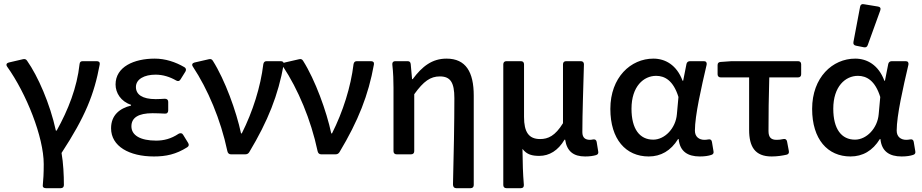

<svg xmlns="http://www.w3.org/2000/svg" viewBox="-20 -770 4601 958"><path d="M198.2 48.8C198.2 98.6 196.3 123 193.4 156.2C192.4 164.1 199.2 168.9 209 168.9H283.2C293 168.9 298.8 163.1 298.8 153.3C298.8 103.5 295.9 43.9 287.1 -6.8C405.3 -187.5 450.2 -299.8 477.5 -448.2C479.5 -459 473.6 -464.8 462.9 -464.8H392.6C382.8 -464.8 377.9 -460 377 -450.2C364.3 -333 320.3 -221.7 262.7 -118.2H258.8C229.5 -252.9 168.9 -390.6 115.2 -466.8C110.4 -474.6 103.5 -476.6 94.7 -474.6L23.4 -458C12.7 -455.1 8.8 -447.3 15.6 -437.5C111.3 -303.7 198.2 -85.9 198.2 48.8Z M534.2 -129.9C534.2 -40 625 10.7 748 10.7C808.6 10.7 858.4 0 914.1 -35.2C922.9 -41 923.8 -47.9 918.9 -56.6L893.6 -97.7C888.7 -106.4 879.9 -107.4 871.1 -102.5C833 -77.1 796.9 -68.4 758.8 -68.4C680.7 -68.4 635.7 -94.7 635.7 -139.6C635.7 -182.6 669.9 -205.1 741.2 -205.1C761.7 -205.1 782.2 -204.1 802.7 -203.1C813.5 -202.1 819.3 -209 819.3 -218.8V-261.7C819.3 -271.5 813.5 -277.3 802.7 -277.3C787.1 -276.4 771.5 -275.4 756.8 -275.4C689.5 -275.4 658.2 -298.8 658.2 -335.9C658.2 -375 700.2 -397.5 755.9 -397.5C793 -397.5 827.1 -386.7 859.4 -368.2C868.2 -363.3 876 -365.2 880.9 -374L905.3 -413.1C910.2 -421.9 908.2 -429.7 900.4 -434.6C855.5 -460.9 804.7 -477.5 752 -477.5C648.4 -477.5 556.6 -436.5 556.6 -348.6C556.6 -306.6 583 -263.7 633.8 -247.1V-243.2C577.1 -229.5 534.2 -195.3 534.2 -129.9Z M942.4 -437.5C1016.6 -325.2 1081.1 -173.8 1114.3 -16.6C1116.2 -5.9 1123 0 1131.8 0H1204.1C1211.9 0 1218.8 -2.9 1223.6 -10.7C1317.4 -167 1368.2 -295.9 1395.5 -448.2C1397.5 -459 1391.6 -464.8 1380.9 -464.8H1310.5C1300.8 -464.8 1295.9 -460 1293.9 -450.2C1280.3 -336.9 1241.2 -212.9 1186.5 -104.5H1182.6C1159.2 -214.8 1102.5 -371.1 1042 -466.8C1037.1 -474.6 1031.2 -476.6 1022.5 -474.6L950.2 -458C939.5 -455.1 935.5 -447.3 942.4 -437.5Z M1392.6 -437.5C1466.8 -325.2 1531.2 -173.8 1564.5 -16.6C1566.4 -5.9 1573.2 0 1582 0H1654.3C1662.1 0 1668.9 -2.9 1673.8 -10.7C1767.6 -167 1818.4 -295.9 1845.7 -448.2C1847.7 -459 1841.8 -464.8 1831.1 -464.8H1760.7C1751 -464.8 1746.1 -460 1744.1 -450.2C1730.5 -336.9 1691.4 -212.9 1636.7 -104.5H1632.8C1609.4 -214.8 1552.7 -371.1 1492.2 -466.8C1487.3 -474.6 1481.4 -476.6 1472.7 -474.6L1400.4 -458C1389.6 -455.1 1385.7 -447.3 1392.6 -437.5Z M2247.1 -280.3C2247.1 -161.1 2244.1 4.9 2240.2 150.4C2240.2 162.1 2246.1 168.9 2255.9 168.9H2328.1C2337.9 168.9 2343.8 163.1 2343.8 153.3V-293C2343.8 -410.2 2304.7 -477.5 2208 -477.5C2136.7 -477.5 2086.9 -439.5 2039.1 -375H2036.1L2029.3 -450.2C2028.3 -460 2023.4 -464.8 2013.7 -464.8H1952.1C1942.4 -464.8 1936.5 -459 1937.5 -448.2C1942.4 -405.3 1943.4 -365.2 1943.4 -332V-15.6C1943.4 -5.9 1949.2 0 1959 0H2031.2C2041 0 2046.9 -5.9 2046.9 -15.6V-299.8C2093.8 -365.2 2127.9 -388.7 2174.8 -388.7C2227.5 -388.7 2247.1 -358.4 2247.1 -280.3Z M2491.2 -449.2V153.3C2491.2 163.1 2497.1 168.9 2506.8 168.9H2579.1C2588.9 168.9 2594.7 163.1 2593.8 152.3C2588.9 91.8 2587.9 47.9 2586.9 -27.3C2608.4 2 2636.7 7.8 2670.9 7.8C2720.7 7.8 2764.6 -18.6 2796.9 -73.2H2799.8C2808.6 -15.6 2840.8 10.7 2899.4 10.7C2923.8 10.7 2940.4 7.8 2954.1 3.9C2963.9 1 2966.8 -5.9 2964.8 -14.6L2957 -62.5C2955.1 -72.3 2948.2 -76.2 2938.5 -74.2C2933.6 -73.2 2928.7 -72.3 2923.8 -72.3C2901.4 -72.3 2885.7 -82 2885.7 -110.4C2885.7 -205.1 2890.6 -335 2893.6 -449.2C2893.6 -459 2887.7 -464.8 2877.9 -464.8H2804.7C2794.9 -464.8 2789.1 -459 2789.1 -449.2V-155.3C2750 -91.8 2714.8 -76.2 2674.8 -76.2C2618.2 -76.2 2594.7 -111.3 2594.7 -186.5V-449.2C2594.7 -459 2588.9 -464.8 2579.1 -464.8H2506.8C2497.1 -464.8 2491.2 -459 2491.2 -449.2Z M3025.4 -226.6C3025.4 -75.2 3102.5 10.7 3216.8 10.7C3277.3 10.7 3327.1 -17.6 3363.3 -76.2H3366.2C3372.1 -14.6 3411.1 10.7 3471.7 10.7C3496.1 10.7 3514.6 7.8 3529.3 2.9C3539.1 0 3542 -6.8 3540 -15.6L3532.2 -62.5C3530.3 -73.2 3523.4 -76.2 3513.7 -74.2C3507.8 -73.2 3501 -72.3 3495.1 -72.3C3468.8 -72.3 3447.3 -86.9 3447.3 -118.2C3447.3 -194.3 3479.5 -334 3505.9 -447.3C3507.8 -458 3502.9 -464.8 3492.2 -464.8H3422.9C3414.1 -464.8 3407.2 -460 3405.3 -451.2L3388.7 -367.2H3385.7C3356.4 -446.3 3298.8 -477.5 3240.2 -477.5C3127 -477.5 3025.4 -383.8 3025.4 -226.6ZM3357.4 -200.2C3351.6 -129.9 3296.9 -73.2 3239.3 -73.2C3171.9 -73.2 3130.9 -126 3130.9 -227.5C3130.9 -338.9 3191.4 -391.6 3253.9 -391.6C3296.9 -391.6 3339.8 -368.2 3365.2 -286.1Z M3717.8 -122.1C3717.8 -39.1 3746.1 10.7 3830.1 10.7C3857.4 10.7 3882.8 6.8 3904.3 2C3914.1 0 3918 -6.8 3916 -16.6L3907.2 -63.5C3905.3 -74.2 3898.4 -78.1 3888.7 -76.2C3877 -73.2 3865.2 -72.3 3854.5 -72.3C3828.1 -72.3 3814.5 -84 3814.5 -116.2C3814.5 -194.3 3815.4 -289.1 3818.4 -383.8H3961.9C3971.7 -383.8 3977.5 -389.6 3977.5 -399.4V-449.2C3977.5 -459 3971.7 -464.8 3961.9 -464.8H3630.9L3575.2 -460.9C3565.4 -460 3560.5 -455.1 3560.5 -445.3V-399.4C3560.5 -389.6 3566.4 -383.8 3576.2 -383.8H3717.8Z M4271.5 -736.3 4238.3 -560.5C4236.3 -549.8 4241.2 -543.9 4251 -542L4290 -534.2C4298.8 -532.2 4306.6 -535.2 4309.6 -544.9L4372.1 -717.8C4376 -728.5 4372.1 -735.4 4361.3 -737.3L4290 -749C4280.3 -751 4273.4 -747.1 4271.5 -736.3ZM4032.2 -226.6C4032.2 -75.2 4109.4 10.7 4223.6 10.7C4284.2 10.7 4334 -17.6 4370.1 -76.2H4373C4378.9 -14.6 4418 10.7 4478.5 10.7C4502.9 10.7 4521.5 7.8 4536.1 2.9C4545.9 0 4548.8 -6.8 4546.9 -15.6L4539.1 -62.5C4537.1 -73.2 4530.3 -76.2 4520.5 -74.2C4514.6 -73.2 4507.8 -72.3 4502 -72.3C4475.6 -72.3 4454.1 -86.9 4454.1 -118.2C4454.1 -194.3 4486.3 -334 4512.7 -447.3C4514.6 -458 4509.8 -464.8 4499 -464.8H4429.7C4420.9 -464.8 4414.1 -460 4412.1 -451.2L4395.5 -367.2H4392.6C4363.3 -446.3 4305.7 -477.5 4247.1 -477.5C4133.8 -477.5 4032.2 -383.8 4032.2 -226.6ZM4364.3 -200.2C4358.4 -129.9 4303.7 -73.2 4246.1 -73.2C4178.7 -73.2 4137.7 -126 4137.7 -227.5C4137.7 -338.9 4198.2 -391.6 4260.7 -391.6C4303.7 -391.6 4346.7 -368.2 4372.1 -286.1Z"/></svg>

Font: Ed Sans Neue Medium
Style: Regular
Weight: 500
Designer: Stephen Hutchings
Version: Version 1.004;PS 001.004;hotconv 1.0.88;makeotf.lib2.5.64775